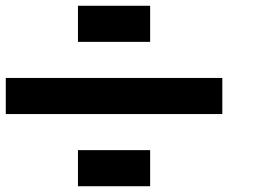

<svg xmlns="http://www.w3.org/2000/svg" viewBox="-20 -770 915 665"><path d="M250 -125H500V-250H250ZM0 -375H750V-500H0ZM250 -625H500V-750H250Z"/></svg>

Font: Faithful 32x
Style: Bold
Weight: 400
Foundry: Faithful Resource Pack
Version: Version 1.0; January 27, 2023